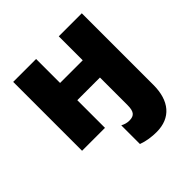

<svg xmlns="http://www.w3.org/2000/svg" viewBox="-193 -667 1025 1025"><g transform="rotate(-45 319.0 -154.5)"><path d="M404 -1C404 46 391 65 353 65C336 65 321 61 304 52V193C339 206 377 211 412 211C520 211 578 140 578 21V-520H404V-339H233V-520H60V0H233V-209H404Z"/></g></svg>

Font: Fixel Display ExtraBold
Style: Regular
Weight: 800
Designer: AlfaBravo + MacPaw
Foundry: Kyrylo Tkachov, Marchela Mozhyna, Serhii Makarenko, Maria Weinstein, Zakhar Kryvoshyya
Version: Version 1.211